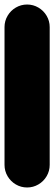

<svg xmlns="http://www.w3.org/2000/svg" viewBox="-20 -830 240 850"><path d="M0 -100H200V-710H0ZM100 -200Q73 -200 50 -186.5Q27 -173 13.5 -150Q0 -127 0 -100Q0 -73 13.5 -50Q27 -27 50 -13.5Q73 0 100 0Q127 0 150 -13.5Q173 -27 186.5 -50Q200 -73 200 -100Q200 -127 186.5 -150Q173 -173 150 -186.5Q127 -200 100 -200ZM100 -810Q73 -810 50 -796.5Q27 -783 13.5 -760Q0 -737 0 -710Q0 -683 13.5 -660Q27 -637 50 -623.5Q73 -610 100 -610Q127 -610 150 -623.5Q173 -637 186.5 -660Q200 -683 200 -710Q200 -737 186.5 -760Q173 -783 150 -796.5Q127 -810 100 -810Z"/></svg>

Font: Wavefont ExtraBold
Style: Regular
Weight: 800
Monospace: yes
Version: Version 3.005;gftools[0.9.33]